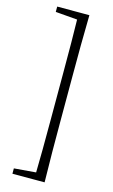

<svg xmlns="http://www.w3.org/2000/svg" viewBox="-140 -820 613 1043"><g transform="rotate(15 166.0 -299.0)"><path d="M226 -769Q224 -686 223.5 -600Q223 -514 223 -428V-170Q223 -85 223.5 0.5Q224 86 226 171H167Q169 88 169.5 2Q170 -84 170 -170V-428Q170 -513 169.5 -598.5Q169 -684 167 -769ZM197 -769V-728H178L45 -739V-769ZM197 130V171H45V141L178 130Z"/></g></svg>

Font: Early Summer Mincho VF
Style: Regular
Weight: 250
Designer: GuiWonder
Version: Version 1.002